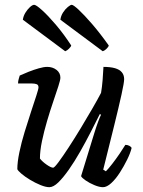

<svg xmlns="http://www.w3.org/2000/svg" viewBox="-20 -778 595 798"><path d="M185 0Q170 0 148 -9Q126 -18 104.5 -31Q83 -44 68.5 -56.5Q54 -69 52 -75Q52 -104 60.5 -145Q69 -186 82.5 -230Q96 -274 109 -313.5Q122 -353 131 -380.5Q140 -408 140 -415Q140 -425 132.5 -428Q125 -431 113 -431H55Q55 -441 58 -450.5Q61 -460 62 -464Q77 -471 98.5 -479.5Q120 -488 141 -494Q162 -500 176 -500Q199 -500 215 -487.5Q231 -475 231 -455Q231 -446 222.5 -419.5Q214 -393 201 -355Q188 -317 175.5 -274.5Q163 -232 154.5 -191.5Q146 -151 146 -119Q156 -106 174 -93.5Q192 -81 201 -81Q206 -81 223.5 -104.5Q241 -128 265.5 -165.5Q290 -203 316 -246Q342 -289 364.5 -328Q387 -367 400 -392Q404 -415 406.5 -445.5Q409 -476 410 -500Q439 -500 458 -494.5Q477 -489 486.5 -477.5Q496 -466 496 -449Q496 -435 485 -385Q474 -335 454.5 -256Q435 -177 409 -73L420 -66Q431 -77 446.5 -97Q462 -117 477 -139Q492 -161 501 -176Q510 -176 517.5 -172Q525 -168 527 -163Q522 -142 508.5 -114.5Q495 -87 478 -60.5Q461 -34 442.5 -17Q424 0 408 0Q393 0 372.5 -8.5Q352 -17 336 -28Q320 -39 317 -46L372 -225Q380 -251 388 -272.5Q396 -294 400 -301L395 -304Q378 -270 357 -229Q336 -188 313 -147.5Q290 -107 266.5 -73.5Q243 -40 222.5 -20Q202 0 185 0ZM407 -565 231 -696Q233 -712 242 -726Q251 -740 262 -749Q273 -758 278 -758Q285 -758 307.5 -737Q330 -716 362.5 -678.5Q395 -641 432 -589Q431 -583 422.5 -575Q414 -567 407 -565ZM251 -565 75 -696Q77 -711 85.5 -725Q94 -739 104.5 -748.5Q115 -758 122 -758Q130 -758 154.5 -736Q179 -714 211.5 -676Q244 -638 276 -589Q275 -584 267 -576Q259 -568 251 -565Z"/></svg>

Font: Texturina Medium
Style: Italic
Weight: 500
Italic angle: -11°
Designer: Guillermo Torres Carreño
Foundry: Omnibus-Type
Version: Version 1.002